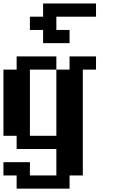

<svg xmlns="http://www.w3.org/2000/svg" viewBox="-20 -866 732 1116"><path d="M76.7 230.5V153.8H0V76.7H153.8V153.8H307.6V0H76.7V-76.7H0V-461.4H76.7V-538.1H307.6V-461.4H153.8V-76.7H307.6V-461.4H384.3V-538.1H538.1V-461.4H461.4V153.8H384.3V230.5ZM230.5 -615.2V-691.9H153.8V-769H230.5V-845.7H538.1V-769H307.6V-691.9H384.3V-615.2Z"/></svg>

Font: Good Old DOS
Style: Regular
Weight: 400
Designer: Vasily Draigo
Foundry: Vasily Draigo
Version: 1.0